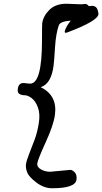

<svg xmlns="http://www.w3.org/2000/svg" viewBox="-20 -789 545 1024"><path d="M247 127 355 117Q366 117 378.5 130Q391 143 388 169Q382 215 258 215Q214 215 173.5 184Q133 153 125 130Q116 107 118.5 87.5Q121 68 136.5 29Q152 -10 165.5 -46.5Q179 -83 187 -132.5Q195 -182 182 -216.5Q169 -251 148.5 -266Q128 -281 111.5 -281Q95 -281 83.5 -288Q72 -295 75 -315Q79 -349 110 -346Q131 -343 141 -343Q204 -343 204 -575Q204 -653 205 -664Q210 -703 243 -736Q276 -769 334 -769L415 -766L434 -768Q445 -768 454 -756Q464 -758 470 -758Q493 -758 500 -738Q506 -718 505 -713Q501 -677 339 -616Q333 -614 331 -614Q316 -614 340 -655L357 -679Q302 -675 294 -655Q278 -610 273.5 -537Q269 -464 266 -441Q254 -342 197 -324Q287 -280 273 -177Q266 -123 224 -31Q182 61 179 81.5Q176 102 198.5 114.5Q221 127 247 127Z"/></svg>

Font: Devonshire
Style: Regular
Weight: 400
Designer: Astigmatic (AOETI)
Foundry: Astigmatic (AOETI)
Version: Version 1.001